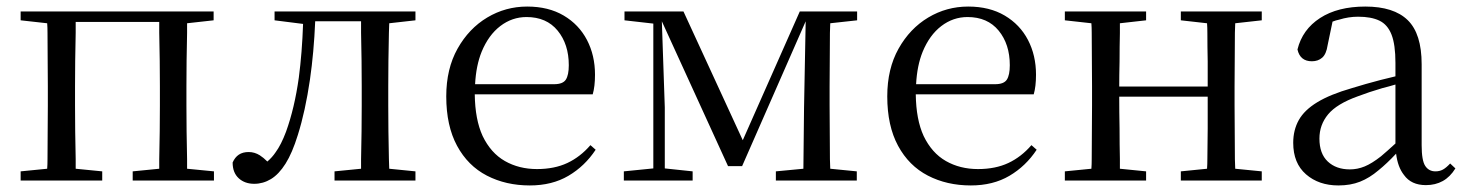

<svg xmlns="http://www.w3.org/2000/svg" viewBox="-20 -551 4472 586"><path d="M43 0V-28L124 -36Q125 -49 125 -65Q125 -106 125.5 -150Q126 -194 126 -229V-288Q126 -322 125.5 -366Q125 -410 125 -451Q125 -467 124 -480L43 -489V-516H632V-489L551 -480Q551 -467 551 -451Q550 -410 549.5 -366Q549 -322 549 -288V-229Q549 -194 549.5 -150Q550 -106 551 -65Q551 -50 551 -36L633 -28V0H385V-28L466 -36Q466 -49 466 -65Q467 -106 467.5 -150Q468 -194 468 -229V-288Q468 -322 467.5 -366Q467 -410 466 -451Q466 -469 466 -484H211Q211 -469 211 -451Q210 -410 209.5 -366Q209 -322 209 -288V-229Q209 -194 209.5 -150Q210 -106 211 -65Q211 -49 211 -36L292 -28V0Z M756 10Q727 10 708.5 -7Q690 -24 690 -55Q697 -71 709 -79Q721 -87 739 -87Q757 -87 773 -77Q784 -70 796 -58Q811 -71 821 -86Q838 -109 853 -149Q879 -221 892 -314Q902 -390 905 -478L818 -489V-516H1248V-489L1168 -480Q1168 -467 1167 -451Q1166 -410 1165.5 -366Q1165 -322 1165 -288V-229Q1165 -194 1165.5 -150Q1166 -106 1167 -65Q1168 -49 1168 -36L1248 -28V0H1001V-28L1082 -36Q1082 -49 1082 -65Q1083 -106 1083.5 -150Q1084 -194 1084 -229V-288Q1084 -322 1083.5 -366Q1083 -410 1082 -451Q1082 -470 1082 -486H942Q938 -391 926 -308Q912 -212 889 -139Q872 -84 851.5 -51.5Q831 -19 807 -4.5Q783 10 756 10Z M1597 15Q1524 15 1466 -15Q1408 -45 1375 -106Q1342 -167 1342 -257Q1342 -341 1376.5 -402.5Q1411 -464 1467 -497.5Q1523 -531 1589 -531Q1654 -531 1700.5 -503.5Q1747 -476 1771.5 -429Q1796 -382 1796 -323Q1796 -287 1789 -263H1429Q1430 -186 1453 -136Q1478 -84 1521 -59.5Q1564 -35 1619 -35Q1672 -35 1711.5 -53.5Q1751 -72 1782 -108L1798 -94Q1765 -44 1715 -14.5Q1665 15 1597 15ZM1430 -294H1671Q1698 -294 1707 -308Q1716 -322 1716 -352Q1716 -416 1682 -457.5Q1648 -499 1587 -499Q1543 -499 1507 -471.5Q1471 -444 1450 -393Q1433 -351 1430 -294Z M2202 -44 2000 -486 2009 -223V-37L2094 -28V0H1884V-28L1974 -37V-479L1886 -489V-516H2066L2247 -123L2421 -516H2596V-489L2514 -480Q2514 -467 2513 -451Q2513 -410 2512.5 -366Q2512 -322 2512 -288V-229Q2512 -194 2512.5 -150Q2513 -106 2513 -65Q2514 -49 2514 -36L2595 -28V0H2348V-28L2432 -36L2434 -222L2439 -486L2245 -44Z M2943 15Q2870 15 2812 -15Q2754 -45 2721 -106Q2688 -167 2688 -257Q2688 -341 2722.5 -402.5Q2757 -464 2813 -497.5Q2869 -531 2935 -531Q3000 -531 3046.5 -503.5Q3093 -476 3117.5 -429Q3142 -382 3142 -323Q3142 -287 3135 -263H2775Q2776 -186 2799 -136Q2824 -84 2867 -59.5Q2910 -35 2965 -35Q3018 -35 3057.5 -53.5Q3097 -72 3128 -108L3144 -94Q3111 -44 3061 -14.5Q3011 15 2943 15ZM2776 -294H3017Q3044 -294 3053 -308Q3062 -322 3062 -352Q3062 -416 3028 -457.5Q2994 -499 2933 -499Q2889 -499 2853 -471.5Q2817 -444 2796 -393Q2779 -351 2776 -294Z M3230 0V-28L3311 -36Q3312 -49 3312 -65Q3312 -106 3312.5 -150Q3313 -194 3313 -229V-288Q3313 -322 3312.5 -366Q3312 -410 3312 -451Q3312 -467 3311 -480L3230 -489V-516H3478V-489L3398 -480Q3398 -467 3398 -450Q3397 -409 3397 -363Q3396 -322 3396 -287H3666Q3666 -322 3666 -363Q3665 -409 3665 -450Q3665 -467 3664 -480L3584 -489V-516H3831V-489L3750 -480Q3750 -467 3749 -451Q3749 -410 3748.5 -366Q3748 -322 3748 -288V-229Q3748 -194 3748.5 -150Q3749 -106 3749 -65Q3750 -49 3750 -36L3831 -28V0H3584V-28L3664 -36Q3665 -50 3665 -66Q3665 -108 3666 -159Q3666 -208 3666 -256H3396Q3396 -208 3397 -159Q3397 -108 3398 -66Q3398 -50 3398 -36L3478 -28V0Z M4065 15Q4005 15 3966 -19Q3927 -53 3927 -115Q3927 -154 3944 -184.5Q3961 -215 4000.5 -239Q4040 -263 4106 -282Q4148 -295 4194 -307Q4217 -313 4239 -318V-359Q4239 -415 4227 -445.5Q4215 -476 4190 -488Q4165 -500 4125 -500Q4096 -500 4067 -491Q4057 -489 4047 -485L4032 -413Q4028 -386 4015.5 -375Q4003 -364 3984 -364Q3948 -364 3940 -400Q3955 -461 4009 -496Q4063 -531 4147 -531Q4234 -531 4276.5 -489.5Q4319 -448 4319 -355V-108Q4319 -61 4330 -44.5Q4341 -28 4361 -28Q4374 -28 4384 -33.5Q4394 -39 4406 -52L4422 -37Q4406 -11 4383.5 1.5Q4361 14 4332 14Q4287 14 4265 -17Q4246 -41 4241 -82Q4213 -52 4187 -31Q4160 -8 4131 3.5Q4102 15 4065 15ZM4239 -293Q4219 -287 4199 -282Q4158 -270 4124 -257Q4060 -234 4033.5 -202Q4007 -170 4007 -128Q4007 -82 4032.5 -58Q4058 -34 4100 -34Q4123 -34 4145 -43Q4167 -52 4195 -74Q4214 -90 4239 -113Z"/></svg>

Font: Early Summer Mincho
Style: Regular
Weight: 400
Designer: GuiWonder
Version: Version 1.002